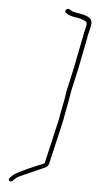

<svg xmlns="http://www.w3.org/2000/svg" viewBox="-57 -702 448 885"><g transform="rotate(5 167.5 -259.0)"><path d="M272 -400 251 -306C248 -295 246 -285 245 -276C243 -251 235 -224 231 -197C227 -181 226 -165 222 -149L176 50L172 53C140 67 107 79 76 95C59 104 46 108 32 121L22 131C11 142 24 155 36 144L45 135C50 130 56 126 62 123C94 109 122 95 156 81L179 71C189 66 195 59 197 50L243 -149C247 -165 248 -181 252 -197C255 -213 259 -235 262 -251C266 -269 267 -286 272 -306L293 -400C301 -436 307 -475 315 -511C317 -522 319 -532 321 -542C322 -551 324 -559 326 -566L333 -597C341 -633 317 -641 290 -648C271 -653 249 -652 235 -662C228 -666 220 -672 212 -662C208 -656 208 -651 214 -648L221 -643C232 -637 247 -633 262 -631C282 -629 295 -623 308 -617C313 -615 313 -603 312 -597L305 -566C303 -559 301 -550 300 -540C298 -531 295 -521 294 -511C286 -475 280 -436 272 -400Z"/></g></svg>

Font: Electronic
Style: ThnIt
Weight: 100
Version: Version 1.011